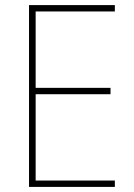

<svg xmlns="http://www.w3.org/2000/svg" viewBox="-20 -785 528 754"><path d="M431 -51H94V-765H431V-740H120V-440H414V-415H120V-76H431Z"/></svg>

Font: Noto Sans Tamil UI SemiCondensed Thin
Style: Regular
Weight: 100
Width: 4
Designer: Jelle Bosma - Monotype Design Team
Foundry: Monotype Imaging Inc.
Version: Version 2.004; ttfautohint (v1.8.4.7-5d5b)